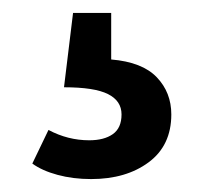

<svg xmlns="http://www.w3.org/2000/svg" viewBox="-20 -36 315 297"><path d="M152 56Q200 60 222.5 83.5Q245 107 245 141Q245 189 210 215Q175 241 121 241Q93 241 69 234.5Q45 228 30 217L55 165Q85 181 118 181Q141 181 154.5 171.5Q168 162 168 141Q168 120 147 109.5Q126 99 79 99L93 -16H152Z"/></svg>

Font: FiraGO
Style: Regular
Weight: 400
Designer: bBox Type
Foundry: bBox Type GmbH
Version: Version 1.001;April 20, 2020;FontCreator 12.0.0.2555 64-bit